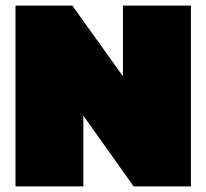

<svg xmlns="http://www.w3.org/2000/svg" viewBox="-20 -664 735 684"><path d="M35.2 0V-644H237.8L418 -392.1V-644H660.2V0H456.1L276.9 -252V0Z"/></svg>

Font: Kanit Black
Style: Regular
Weight: 900
Designer: Katatrad Team
Foundry: CadsonDemak
Version: Version 1.000;PS 001.000;hotconv 1.0.88;makeotf.lib2.5.64775